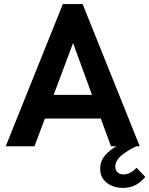

<svg xmlns="http://www.w3.org/2000/svg" viewBox="-20 -717 732 941"><path d="M288 -697H385L665 0H649Q615 14 580 41Q545 68 545 100Q545 118 556.5 128Q568 138 586 138Q601 138 618 129.5Q635 121 649 105L692 150Q648 204 583 204Q535 204 503 178.5Q471 153 471 111Q471 72 495 44.5Q519 17 550 0H524L474 -136H200L149 0H8ZM431 -252 338 -506 243 -252Z"/></svg>

Font: Hanken Grotesk
Style: Bold
Weight: 700
Designer: Alfredo Marco Pradil
Foundry: Hanken Design Co.
Version: Version 3.014